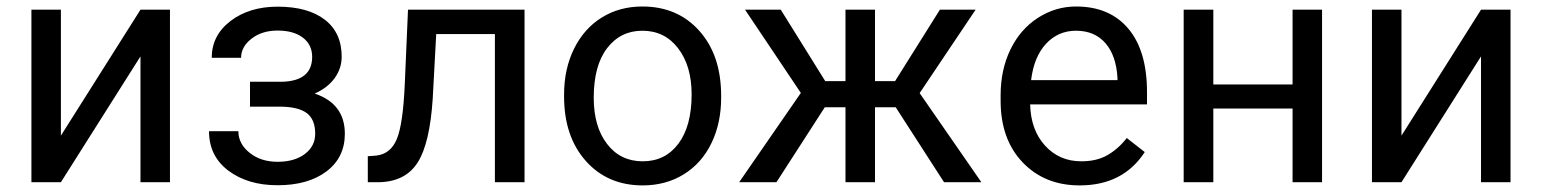

<svg xmlns="http://www.w3.org/2000/svg" viewBox="-20 -558 4723 588"><path d="M410.2 -528.3H500.5V0H410.2V-385.3L166.5 0H76.2V-528.3H166.5V-142.6Z M936 -383.8Q936 -420.9 907.7 -442.6Q879.4 -464.4 830.1 -464.4Q782.2 -464.4 750.2 -439.5Q718.3 -414.6 718.3 -380.9H628.4Q628.4 -449.7 686 -493.7Q743.7 -537.6 830.1 -537.6Q922.9 -537.6 974.6 -497.8Q1026.4 -458 1026.4 -384.3Q1026.4 -348.6 1004.9 -318.8Q983.4 -289.1 943.8 -271.5Q1036.1 -240.2 1036.1 -148.4Q1036.1 -75.7 980 -33.2Q923.8 9.3 830.1 9.3Q738.8 9.3 679.4 -35.4Q620.1 -80.1 620.1 -156.2H710Q710 -117.7 744.4 -90.1Q778.8 -62.5 830.1 -62.5Q881.8 -62.5 913.6 -86.4Q945.3 -110.4 945.3 -148.4Q945.3 -192.9 918.7 -212.2Q892.1 -231.4 835.9 -231.4H745.6V-307.6H843.8Q936 -310.1 936 -383.8Z M1586.4 -528.3V0H1495.6V-453.6H1315.9L1305.2 -255.9Q1296.4 -119.6 1259.5 -61Q1222.7 -2.4 1142.6 0H1106.4V-79.6L1132.3 -81.5Q1176.3 -86.4 1195.3 -132.3Q1214.4 -178.2 1219.7 -302.2L1229.5 -528.3Z M1707.5 -269Q1707.5 -346.7 1738 -408.7Q1768.6 -470.7 1823 -504.4Q1877.4 -538.1 1947.3 -538.1Q2055.2 -538.1 2121.8 -463.4Q2188.5 -388.7 2188.5 -264.6V-258.3Q2188.5 -181.2 2158.9 -119.9Q2129.4 -58.6 2074.5 -24.4Q2019.5 9.8 1948.2 9.8Q1840.8 9.8 1774.2 -64.9Q1707.5 -139.6 1707.5 -262.7ZM1798.3 -258.3Q1798.3 -170.4 1839.1 -117.2Q1879.9 -64 1948.2 -64Q2017.1 -64 2057.6 -117.9Q2098.1 -171.9 2098.1 -269Q2098.1 -356 2056.9 -409.9Q2015.6 -463.9 1947.3 -463.9Q1880.4 -463.9 1839.4 -410.6Q1798.3 -357.4 1798.3 -258.3Z M2723.1 -229.5H2659.7V0H2569.3V-229.5H2505.9L2357.9 0H2243.7L2432.6 -273.4L2261.7 -528.3H2371.1L2507.3 -309.6H2569.3V-528.3H2659.7V-309.6H2721.2L2858.4 -528.3H2967.8L2796.4 -272.9L2985.4 0H2871.1Z M3286.6 9.8Q3179.2 9.8 3111.8 -60.8Q3044.4 -131.3 3044.4 -249.5V-266.1Q3044.4 -344.7 3074.5 -406.5Q3104.5 -468.3 3158.4 -503.2Q3212.4 -538.1 3275.4 -538.1Q3378.4 -538.1 3435.5 -470.2Q3492.7 -402.3 3492.7 -275.9V-238.3H3134.8Q3136.7 -160.2 3180.4 -112.1Q3224.1 -64 3291.5 -64Q3339.4 -64 3372.6 -83.5Q3405.8 -103 3430.7 -135.3L3485.8 -92.3Q3419.4 9.8 3286.6 9.8ZM3275.4 -463.9Q3220.7 -463.9 3183.6 -424.1Q3146.5 -384.3 3137.7 -312.5H3402.3V-319.3Q3398.4 -388.2 3365.2 -426Q3332 -463.9 3275.4 -463.9Z M4028.8 0H3938.5V-225.6H3695.8V0H3605V-528.3H3695.8V-299.3H3938.5V-528.3H4028.8Z M4515.6 -528.3H4606V0H4515.6V-385.3L4272 0H4181.6V-528.3H4272V-142.6Z"/></svg>

Font: Mardoto
Style: Regular
Weight: 400
Designer: Christian Robertson, Vahan Hovhannisyan
Foundry: Google
Version: Version 1.000